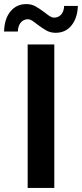

<svg xmlns="http://www.w3.org/2000/svg" viewBox="-41 -917 400 937"><path d="M94 -700H224V0H94ZM142 -797Q126 -810 115.5 -816.5Q105 -823 95 -823Q74 -823 60.5 -807Q47 -791 46 -763H-21Q-20 -824 9.5 -860.5Q39 -897 87 -897Q112 -897 130.5 -887Q149 -877 176 -857Q192 -844 202.5 -837.5Q213 -831 223 -831Q244 -831 257.5 -846Q271 -861 272 -888H339Q337 -829 308 -793Q279 -757 231 -757Q206 -757 187.5 -767Q169 -777 142 -797Z"/></svg>

Font: CMG Sans SemiBold
Style: Regular
Weight: 600
Designer: Julieta Ulanovsky
Foundry: Julieta Ulanovsky
Version: Version 7.200